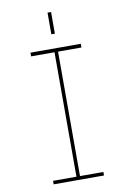

<svg xmlns="http://www.w3.org/2000/svg" viewBox="-100 -990 700 1049"><g transform="rotate(-10 250.0 -465.0)"><path d="M240.2 -809.6V-929.7H259.8V-809.6ZM389.6 0H110.4V-19.5H240.2V-710H110.4V-730.5H389.6V-710H259.8V-19.5H389.6Z"/></g></svg>

Font: Mgen+ 1m thin
Style: Regular
Weight: 100
Designer: [Source Han Sans]
Ryoko NISHIZUKA  (kana & ideographs); Paul D. Hunt (Latin, Greek & Cyrillic); Wenlong ZHANG  (bopomofo
Version: Version 1.059.20150602